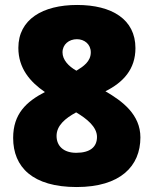

<svg xmlns="http://www.w3.org/2000/svg" viewBox="-20 -744 618 774"><path d="M289 10C465 10 546 -74 546 -190C546 -282 474 -336 405 -376C477 -412 526 -465 526 -550C526 -666 431 -724 291 -724C152 -724 54 -666 54 -551C54 -469 101 -414 161 -373C86 -334 33 -285 33 -188C33 -70 112 10 289 10ZM288 -459C256 -477 232 -503 232 -533C232 -565 258 -586 290 -586C320 -586 346 -566 346 -533C346 -496 316 -476 288 -459ZM287 -128C237 -128 208 -155 208 -196C208 -238 243 -267 287 -291C329 -266 371 -233 371 -192C371 -152 344 -128 287 -128Z"/></svg>

Font: Noto Sans Gurmukhi Black
Style: Regular
Weight: 900
Designer: Jelle Bosma - Monotype Design Team
Foundry: Monotype Imaging Inc.
Version: Version 2.004